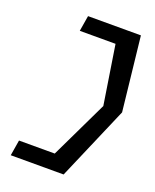

<svg xmlns="http://www.w3.org/2000/svg" viewBox="-131 -696 680 843"><g transform="rotate(20 209.0 -275.0)"><path d="M35 -3 23 70H270L418 -274L380 -620H133L121 -547H288L331 -272L202 -3Z"/></g></svg>

Font: Charger Pro
Style: ExtObl
Weight: 400
Designer: Jasper
Foundry: Cannot Into Space Fonts
Version: Version 1.09